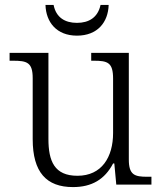

<svg xmlns="http://www.w3.org/2000/svg" viewBox="-20 -751 658 781"><path d="M293 -606C377 -606 420 -661 422 -731H389C378 -680 342 -658 293 -658C244 -658 208 -680 198 -731H165C167 -661 210 -606 293 -606ZM277 10C353 10 406 -21 440 -86H445L453 0H596V-32H579C528 -32 504 -39 504 -102V-536H351V-504H361C418 -504 440 -497 440 -431V-210C440 -112 394 -36 295 -36C201 -36 177 -96 177 -186V-536H19V-504H33C90 -504 113 -497 113 -433V-185C113 -50 169 10 277 10Z"/></svg>

Font: Noto Serif Ethiopic Light
Style: Regular
Weight: 300
Designer: Monotype Design Team
Foundry: Monotype Imaging Inc.
Version: Version 2.102